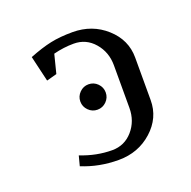

<svg xmlns="http://www.w3.org/2000/svg" viewBox="-80 -463 540 542"><g transform="rotate(-20 190.0 -192.0)"><path d="M58.1 -356.9Q95.2 -371.6 123.8 -377.7Q152.3 -383.8 189.9 -383.8Q249 -383.8 290.5 -346.4Q332 -309.1 332 -255.9V-127.9Q332 -74.7 290.5 -37.4Q249 0 189.9 0Q131.3 0 80.1 -21L87.9 -50.8Q134.8 -32.2 182.1 -32.2Q219.2 -32.2 243.7 -60.3Q268.1 -88.4 268.1 -127.9V-255.9Q268.1 -295.4 243.7 -323.7Q219.2 -352.1 182.1 -352.1Q151.9 -352.1 121.1 -344.2L106.9 -288.1L76.2 -279.8ZM155.3 -165Q144 -176.3 144 -191.9Q144 -207.5 155.3 -218.8Q166.5 -230 182.1 -230Q197.8 -230 209 -218.8Q220.2 -207.5 220.2 -191.9Q220.2 -176.3 209 -165Q197.8 -153.8 182.1 -153.8Q166.5 -153.8 155.3 -165Z"/></g></svg>

Font: Gawaa
Style: Regular
Weight: 400
Designer: T. Christopher White
Version: Version 1.0